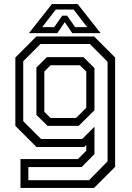

<svg xmlns="http://www.w3.org/2000/svg" viewBox="-20 -718 645 938"><path d="M80 200V59H361L401.5 18.5V-10L391.5 0H158L55 -103V-437L158 -540H439.5L542.5 -437V97L439.5 200ZM118.5 162.5H415L505.5 70.2V-416.2L419 -503H177.5L93.5 -418.8V-126L180.5 -39H381.5L441.5 -99V34.8L378.8 98.2H118.5ZM212 -103.2 157.8 -157V-388L209 -438.8H387.8L441.5 -385.5V-179.5L364.5 -103.2ZM227 -141.5H351.5L401.5 -191.5V-368.5L370.5 -399H227L196.5 -368.5V-172ZM233.5 -698H359.5L471.5 -556H333L296.5 -610L260 -556H121.5ZM252.5 -671.5 186.2 -585.5H245L284 -641.5H308L347 -585.5H405.8L339.5 -671.5Z"/></svg>

Font: Tourney Thin
Style: Regular
Weight: 100
Designer: Tyler Finck
Foundry: Etcetera Type Co
Version: Version 1.015